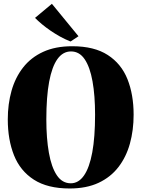

<svg xmlns="http://www.w3.org/2000/svg" viewBox="-20 -1004 763 1036"><path d="M356 13Q236.5 13 162.8 -34.5Q89 -82 55.5 -166.2Q22 -250.5 22 -359.5Q22 -442.5 42.2 -514.2Q62.5 -586 104.8 -640Q147 -694 212.8 -724.2Q278.5 -754.5 370 -754.5Q488.5 -754.5 561.5 -707.2Q634.5 -660 667.8 -576.8Q701 -493.5 701 -385Q701 -301.5 681 -229.2Q661 -157 619 -102.5Q577 -48 511.8 -17.5Q446.5 13 356 13ZM362 -15Q404 -15 433.2 -57Q462.5 -99 477.8 -181.5Q493 -264 493 -385Q493 -488.5 479.2 -565.2Q465.5 -642 437 -684.2Q408.5 -726.5 363 -726.5Q319.5 -726.5 290 -685.5Q260.5 -644.5 245.2 -563Q230 -481.5 230 -359.5Q230 -257.5 243.8 -179.8Q257.5 -102 286.5 -58.5Q315.5 -15 362 -15ZM359.5 -780.5Q330.5 -792 303.2 -807.2Q276 -822.5 251.2 -839.5Q226.5 -856.5 205.8 -873.8Q185 -891 169 -907.5L260 -983.5L403.5 -808.5L361.5 -780.5Z"/></svg>

Font: Merriweather 144pt Black
Style: Regular
Weight: 900
Version: Version 2.100